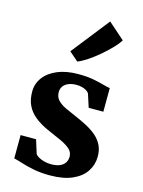

<svg xmlns="http://www.w3.org/2000/svg" viewBox="-132 -964 782 1050"><g transform="rotate(15 259.0 -439.0)"><path d="M255 11Q205.5 11 164.5 3Q123.5 -5 93.2 -14.8Q63 -24.5 45 -28.5L45.5 -160.5H133L157 -84Q162 -75 176.2 -67Q190.5 -59 209.2 -54.2Q228 -49.5 246.5 -49.5Q277 -49.5 296.5 -58Q316 -66.5 325.5 -81.5Q335 -96.5 335 -115Q335 -141.5 314.8 -159Q294.5 -176.5 259.8 -192.2Q225 -208 180 -227.5Q138.5 -246.5 108 -270.8Q77.5 -295 61.2 -328.2Q45 -361.5 45 -406.5Q45 -452 71.5 -487.5Q98 -523 147.5 -543.8Q197 -564.5 265 -564.5Q315 -564.5 350.2 -557.8Q385.5 -551 409.8 -544Q434 -537 450 -535L449.5 -401H366.5L342.5 -475.5Q338.5 -483.5 328.2 -490Q318 -496.5 303.2 -500.8Q288.5 -505 270.5 -505Q245 -505 225.8 -497.2Q206.5 -489.5 196.2 -475.2Q186 -461 186 -442Q186 -413.5 204 -395.2Q222 -377 251 -363.8Q280 -350.5 312.5 -336.5Q344 -323 374.5 -307Q405 -291 429.5 -270.8Q454 -250.5 468.8 -222.5Q483.5 -194.5 483.5 -156.5Q483.5 -110.5 459 -72.5Q434.5 -34.5 384 -11.8Q333.5 11 255 11ZM240 -629.5 189.5 -673.5 358 -887.5 451 -805.5Q438 -783.5 412.2 -757Q386.5 -730.5 355.5 -704.2Q324.5 -678 294.2 -658Q264 -638 241.5 -629.5Z"/></g></svg>

Font: Merriweather 28pt ExtraBold
Style: Regular
Weight: 800
Version: Version 2.100